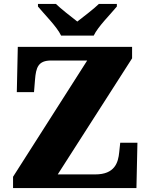

<svg xmlns="http://www.w3.org/2000/svg" viewBox="-20 -951 761 971"><path d="M289 -771H454C475 -816 540 -880 571 -918V-931H480C459 -910 401 -865 371 -842C341 -865 284 -910 263 -931H172V-918C203 -880 268 -816 289 -771ZM46 0H670L675 -229H588L583 -182C578 -128 560 -69 462 -69H272L648 -656V-714H70L65 -485H152L157 -547C162 -610 173 -645 239 -645H421L46 -57Z"/></svg>

Font: Noto Serif Thai Black
Style: Regular
Weight: 900
Designer: Monotype Design Team
Foundry: Monotype Imaging Inc.
Version: Version 2.002